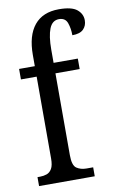

<svg xmlns="http://www.w3.org/2000/svg" viewBox="-87 -818 528 866"><g transform="rotate(-10 176.5 -385.0)"><path d="M20 0V-41H32Q48 -41 62.5 -46Q77 -51 86 -66.5Q95 -82 95 -113V-488H23V-536H95V-587Q95 -676 133.5 -723Q172 -770 246 -770Q305 -770 329 -750Q353 -730 353 -701Q353 -676 337 -660Q321 -644 286 -644Q286 -675 277 -700.5Q268 -726 239 -726Q208 -726 194.5 -692Q181 -658 181 -596V-536H292V-488H181V-113Q181 -66 199.5 -53.5Q218 -41 244 -41H275V0Z"/></g></svg>

Font: Noto Serif Thai ExtraCondensed
Style: Regular
Weight: 400
Width: 2
Designer: Monotype Design Team
Foundry: Monotype Imaging Inc.
Version: Version 2.002; ttfautohint (v1.8.4.7-5d5b)